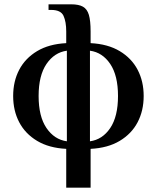

<svg xmlns="http://www.w3.org/2000/svg" viewBox="-20 -680 727 890"><path d="M287 190V10Q207 6 152 -27Q97 -60 69 -113.5Q41 -167 41 -235Q41 -303 69 -356.5Q97 -410 152 -443Q207 -476 287 -480V-534Q287 -579 274.5 -606.5Q262 -634 217 -634H205V-660H310Q345 -660 364.5 -649Q384 -638 392 -611Q400 -584 400 -534V-480Q480 -476 535 -443Q590 -410 618 -356.5Q646 -303 646 -235Q646 -167 618 -113.5Q590 -60 535 -27Q480 6 400 10V190ZM290 -25V-445Q232 -437 195.5 -383.5Q159 -330 159 -235Q159 -140 195.5 -86.5Q232 -33 290 -25ZM397 -25Q455 -33 491 -86.5Q527 -140 527 -235Q527 -330 491 -383.5Q455 -437 397 -445Z"/></svg>

Font: El Messiri SemiBold
Style: Regular
Weight: 600
Designer: Mohamed Gaber
Foundry: Kief Type Foundry
Version: Version 2.020; ttfautohint (v1.8.3)